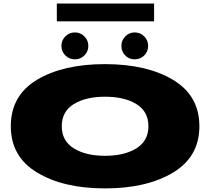

<svg xmlns="http://www.w3.org/2000/svg" viewBox="-20 -1038 1170 1066"><path d="M563 8Q795 8 941 -80Q1087 -168 1087 -337Q1087 -507 941 -594.5Q795 -682 563 -682Q331 -682 185.5 -595Q40 -508 40 -337Q40 -168 186 -80Q332 8 563 8ZM563 -173Q456 -173 389.5 -214.5Q323 -256 323 -337Q323 -419 389.5 -460Q456 -501 563 -501Q671 -501 737.5 -460Q804 -419 804 -337Q804 -256 737.5 -214.5Q671 -173 563 -173ZM396.5 -708.5Q426.5 -708.5 448.5 -730.2Q470.5 -752 470.5 -783Q470.5 -814 448.5 -836Q426.5 -858 396.5 -858Q364.5 -858 342.8 -836Q321 -814 321 -783Q321 -752 342.8 -730.2Q364.5 -708.5 396.5 -708.5ZM727.5 -708.5Q759.5 -708.5 781 -730.2Q802.5 -752 802.5 -783Q802.5 -814 781 -836Q759.5 -858 727.5 -858Q697.5 -858 675.8 -836Q654 -814 654 -783Q654 -752 675.2 -730.2Q696.5 -708.5 727.5 -708.5ZM295.5 -919.5H835.5V-1018.5H295.5Z"/></svg>

Font: Anybody ExtraExpanded Black
Style: Regular
Weight: 900
Width: 8
Version: Version 1.113;gftools[0.9.25]